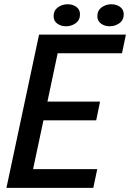

<svg xmlns="http://www.w3.org/2000/svg" viewBox="-20 -904 626 924"><path d="M208.5 -647.5 269.5 -704.5 201 -380.5 182 -415H461.5L443 -325H163.5L196.5 -359.5L127 -33L90 -90H448L429 0H11L168 -737.5H586L567 -647.5ZM297.5 -777.5Q273 -777.5 255.5 -790.5Q238 -803.5 238 -826Q238 -853.5 258.5 -868.5Q279 -883.5 306 -883.5Q330 -883.5 347.5 -870.8Q365 -858 365 -835Q365 -807.5 344.5 -792.5Q324 -777.5 297.5 -777.5ZM507.5 -777.5Q483.5 -777.5 466 -790.5Q448.5 -803.5 448.5 -826Q448.5 -853.5 469 -868.5Q489.5 -883.5 516 -883.5Q540 -883.5 557.8 -870.8Q575.5 -858 575.5 -835Q575.5 -807.5 554.8 -792.5Q534 -777.5 507.5 -777.5Z"/></svg>

Font: Epilogue Medium
Style: Italic
Weight: 500
Italic angle: -12°
Designer: Tyler Finck
Foundry: Etcetera Type Co
Version: Version 2.112